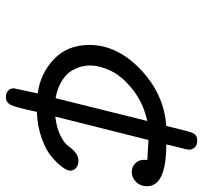

<svg xmlns="http://www.w3.org/2000/svg" viewBox="-39 -545 695 657"><g transform="rotate(90 308.5 -216.5)"><path d="M133.8 -174.8Q133.8 -270 217.8 -350.1Q301.8 -430.2 411.1 -438Q430.2 -521 437 -532.2Q444.8 -544.4 461.9 -543.9Q477.1 -543.9 484.6 -534.9Q492.2 -525.9 492.2 -518.1Q492.2 -511.2 489 -499Q485.8 -486.8 481.4 -468.5Q477.1 -450.2 474.1 -438Q617.2 -438 617.2 -372.1Q617.2 -350.1 603.5 -335.4Q589.8 -320.8 568.8 -319.8Q550.8 -319.8 538.8 -332Q526.9 -344.2 526.9 -360.8Q526.9 -368.7 527.8 -373Q518.1 -374 459 -377L378.9 -58.1Q418.9 -63 445.1 -76.4Q471.2 -89.8 480 -103Q488.8 -116.2 501.5 -126.7Q514.2 -137.2 529.8 -137.2H530.8Q545.9 -137.2 554.9 -129.2Q564 -121.1 564 -108.9Q564 -99.1 551.5 -82Q539.1 -64.9 516.1 -45.4Q493.2 -25.9 452.6 -11.5Q412.1 2.9 363.8 4.9H362.8Q347.7 75.7 339.4 93.3Q331.1 110.8 312 110.8Q298.8 110.8 290.5 103.5Q282.2 96.2 282.2 83L299.8 2Q231.9 -6.8 182.9 -53.2Q133.8 -99.6 133.8 -174.8ZM204.1 -175.8Q204.1 -162.6 207.5 -148.7Q210.9 -134.8 220.9 -116Q231 -97.2 255.4 -81.5Q279.8 -65.9 315.9 -59.1L394 -373Q331.1 -358.9 285.6 -322.5Q240.2 -286.1 222.2 -248Q204.1 -210 204.1 -175.8Z"/></g></svg>

Font: CMU Typewriter Text Variable Width
Style: Italic
Weight: 500
Italic angle: -14.04°
Version: Version 0.7.0